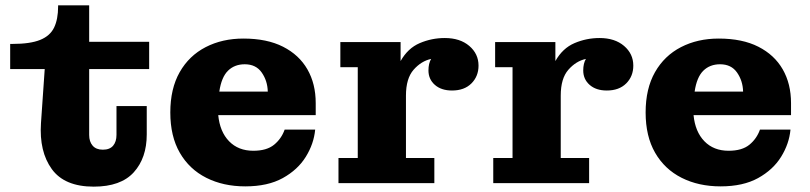

<svg xmlns="http://www.w3.org/2000/svg" viewBox="-20 -684 3023 717"><path d="M330 13Q221 13 173.5 -52.5Q126 -118 133 -224L147 -426H18V-520H27Q93 -520 130 -535Q167 -550 182 -581Q197 -612 197 -660V-664H313V-528H537V-426H313V-180Q313 -155 326 -140Q339 -125 364 -125Q390 -125 402.5 -140Q415 -155 415 -180V-288H528V-182Q528 -94 479.5 -40.5Q431 13 330 13Z M896 12Q814 12 750.5 -20Q687 -52 651.5 -113.5Q616 -175 616 -264Q616 -353 651 -414.5Q686 -476 748 -508Q810 -540 889 -540Q977 -540 1037 -509.5Q1097 -479 1128 -425Q1159 -371 1159 -299V-254H795Q801 -192 835.5 -156.5Q870 -121 926 -121Q976 -121 1003.5 -143.5Q1031 -166 1043 -200H1157Q1152 -147 1122 -98.5Q1092 -50 1036 -19Q980 12 896 12ZM980 -342Q979 -382 957.5 -413Q936 -444 894 -444Q856 -444 831.5 -420Q807 -396 799 -342Z M1244 0V-94H1316V-433H1251V-527H1476V-456Q1503 -504 1547.5 -523Q1592 -542 1641 -542Q1698 -542 1732.5 -512.5Q1767 -483 1767 -439Q1767 -399 1740.5 -372.5Q1714 -346 1668 -346Q1628 -346 1604 -367Q1580 -388 1580 -421Q1580 -447 1590 -464Q1553 -456 1524.5 -423.5Q1496 -391 1496 -327V-94H1602V0Z M1822 0V-94H1894V-433H1829V-527H2054V-456Q2081 -504 2125.5 -523Q2170 -542 2219 -542Q2276 -542 2310.5 -512.5Q2345 -483 2345 -439Q2345 -399 2318.5 -372.5Q2292 -346 2246 -346Q2206 -346 2182 -367Q2158 -388 2158 -421Q2158 -447 2168 -464Q2131 -456 2102.5 -423.5Q2074 -391 2074 -327V-94H2180V0Z M2671 12Q2589 12 2525.5 -20Q2462 -52 2426.5 -113.5Q2391 -175 2391 -264Q2391 -353 2426 -414.5Q2461 -476 2523 -508Q2585 -540 2664 -540Q2752 -540 2812 -509.5Q2872 -479 2903 -425Q2934 -371 2934 -299V-254H2570Q2576 -192 2610.5 -156.5Q2645 -121 2701 -121Q2751 -121 2778.5 -143.5Q2806 -166 2818 -200H2932Q2927 -147 2897 -98.5Q2867 -50 2811 -19Q2755 12 2671 12ZM2755 -342Q2754 -382 2732.5 -413Q2711 -444 2669 -444Q2631 -444 2606.5 -420Q2582 -396 2574 -342Z"/></svg>

Font: Montagu Slab 16pt
Style: Bold
Weight: 700
Designer: Florian Karsten
Foundry: Florian Karsten
Version: Version 1.000; ttfautohint (v1.8.3)